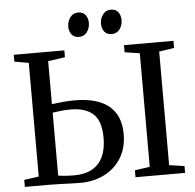

<svg xmlns="http://www.w3.org/2000/svg" viewBox="-61 -1010 1095 1076"><g transform="rotate(-5 486.0 -472.0)"><path d="M347.5 4.5Q327.5 4.5 296.8 3.5Q266 2.5 233.5 1.2Q201 0 174.5 0H35.5V-39.5L118 -51V-690.5L38 -704.5V-743H322.5V-704.5L227 -690.5V-449Q258 -453 290.5 -456Q323 -459 355 -459Q482.5 -459 547.8 -405.5Q613 -352 613 -247.5Q613 -169 578 -112.5Q543 -56 483 -25.8Q423 4.5 347.5 4.5ZM317.5 -40.5Q377.5 -40.5 417.8 -63Q458 -85.5 478.5 -129Q499 -172.5 499 -235.5Q499 -331 455 -370.5Q411 -410 327.5 -410Q300.5 -410 275.5 -407.2Q250.5 -404.5 227 -401V-47Q240.5 -44.5 264.2 -42.5Q288 -40.5 317.5 -40.5ZM742.5 -51V-690L658 -703V-743H936.5V-703L851.5 -690V-51L937 -38.5V0H658V-39ZM410.5 -811Q384 -811 370 -829.2Q356 -847.5 356 -874Q356 -902.5 372.5 -925Q389 -947.5 418 -947.5H419Q445.5 -947.5 459.2 -929.2Q473 -911 473 -884.5Q473 -856 456.8 -833.5Q440.5 -811 411.5 -811ZM594.5 -811Q568 -811 554 -829.2Q540 -847.5 540 -874Q540 -902.5 556.5 -925Q573 -947.5 602 -947.5H603Q629.5 -947.5 643.2 -929.2Q657 -911 657 -884.5Q657 -856 640.8 -833.5Q624.5 -811 595.5 -811Z"/></g></svg>

Font: Merriweather 60pt
Style: Regular
Weight: 400
Version: Version 2.100